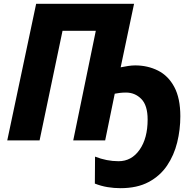

<svg xmlns="http://www.w3.org/2000/svg" viewBox="-20 -734 1022 1004"><path d="M610 250Q576 250 542.5 244.5Q509 239 476 226L477 85Q538 109 600 109Q668 109 710 49Q752 -11 752 -109Q752 -183 719 -216.5Q686 -250 639 -250Q620 -250 605 -248Q590 -246 580 -244L530 0H363L481 -573H307L187 0H18L169 -714H681L611 -382Q630 -386 650 -389Q670 -392 687 -392Q752 -392 806 -365Q860 -338 891.5 -279Q923 -220 923 -126Q923 -56 906.5 11Q890 78 853.5 132Q817 186 757 218Q697 250 610 250Z"/></svg>

Font: Noto Sans Disp ExtBd
Style: Italic
Weight: 800
Italic angle: -12°
Designer: Monotype Design Team
Foundry: Monotype Imaging Inc.
Version: Version 2.000;GOOG;noto-source:20170915:90ef993387c0